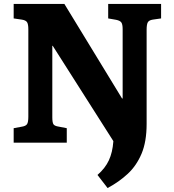

<svg xmlns="http://www.w3.org/2000/svg" viewBox="-20 -720 879 969"><path d="M49 0V-73L92 -81Q110 -84 116.5 -93.5Q123 -103 123 -132V-572Q123 -598 116.5 -608Q110 -618 90 -621L49 -627V-700H305L596 -223H599V-573Q599 -597 592.5 -606.5Q586 -616 566 -620L526 -627V-700H793V-627L751 -621Q732 -618 726 -607.5Q720 -597 720 -570V-95Q720 -5 694.5 55.5Q669 116 625 157Q581 198 523 229L472 163Q511 129 529.5 89Q548 49 552 -6V-8L246 -489H244V-128Q244 -101 250 -92.5Q256 -84 276 -81L317 -73V0Z"/></svg>

Font: Literata 12pt
Style: Bold
Weight: 700
Designer: Latin by Veronika Burian and Jose Scaglione. Greek by Irene Vlachou. Cyrillic by Vera Evstafieva.
Foundry: TypeTogether
Version: Version 3.002